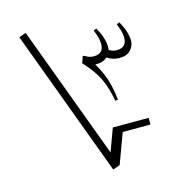

<svg xmlns="http://www.w3.org/2000/svg" viewBox="-135 -905 1104 1192"><g transform="rotate(-15 417.5 -309.0)"><path d="M94.2 -772.9 139.2 -789.1 456.1 64 509.8 -82H740.2V-39.1H562L490.2 154.8L444.8 170.9ZM429.2 -516.1 444.8 -560.1 460 -554.2Q482.9 -539.1 511.2 -539.1Q574.2 -539.1 574.2 -602.1Q574.2 -639.6 550.8 -693.8L569.8 -702.1Q583 -677.2 590.1 -661.9Q597.2 -646.5 604 -621.8Q610.8 -597.2 610.8 -574.2Q610.8 -562 608.9 -554.2Q630.4 -539.1 659.2 -539.1Q722.2 -539.1 722.2 -602.1Q722.2 -641.1 699.2 -693.8L717.8 -702.1Q731 -677.2 738 -661.9Q745.1 -646.5 752 -621.8Q758.8 -597.2 758.8 -574.2Q758.8 -541 734.9 -514.4Q710.9 -487.8 661.1 -487.8Q619.1 -487.8 584 -512.2Q558.1 -487.8 513.2 -487.8H505.9Q541.5 -428.7 559.8 -370.8Q578.1 -313 585 -240.2L567.9 -237.8Q551.8 -325.7 523.2 -386Q494.6 -446.3 429.2 -516.1Z"/></g></svg>

Font: Dihjauti
Style: Regular
Weight: 400
Designer: T. Christopher White
Version: Version 3.0.0